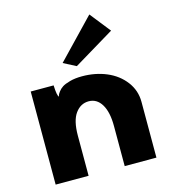

<svg xmlns="http://www.w3.org/2000/svg" viewBox="-122 -938 923 1036"><g transform="rotate(-15 340.0 -420.0)"><path d="M266.1 -624 473.1 -839.8 564 -725.1 335.9 -587.9ZM60.1 0V-520H188Q190.4 -460 200.2 -454.1Q200.7 -457 202.1 -462.2Q203.6 -467.3 212.9 -480Q222.2 -492.7 236.6 -502.2Q251 -511.7 280.3 -519.8Q309.6 -527.8 348.1 -527.8Q422.9 -527.8 485.1 -501.5Q547.4 -475.1 585.2 -425Q623 -375 623 -312V0H445.8V-224.1Q445.8 -302.2 419.7 -345.2Q393.6 -388.2 348.1 -388.2Q302.7 -388.2 273.4 -347.9Q244.1 -307.6 244.1 -224.1V0Z"/></g></svg>

Font: Hussar Preview
Style: Bold
Weight: 700
Foundry: Cannot Into Space Fonts, PlusOne Fonts
Version: Version 2.29RC2 "Millennial"